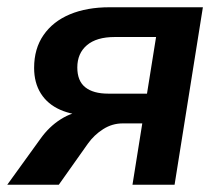

<svg xmlns="http://www.w3.org/2000/svg" viewBox="-30 -509 611 529"><path d="M-10 0 81 -126Q105 -160 137.5 -180.5Q170 -201 200 -201H223L222 -190Q171 -191 136 -206.5Q101 -222 82.5 -251.5Q64 -281 64 -322Q64 -375 90 -412.5Q116 -450 162.5 -469.5Q209 -489 272 -489H529L451 0H335L362 -169H308Q279 -169 254 -153Q229 -137 212 -113L132 0ZM268 -251H375L400 -407H286Q236 -407 209.5 -384.5Q183 -362 183 -323Q183 -286 205 -268.5Q227 -251 268 -251Z"/></svg>

Font: Nunito Sans 12pt
Style: Bold Italic
Weight: 700
Italic angle: -9°
Designer: Vernon Adams
Foundry: Vernon Adams
Version: Version 3.101;gftools[0.9.27]